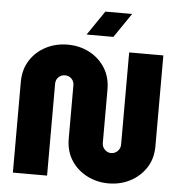

<svg xmlns="http://www.w3.org/2000/svg" viewBox="-60 -965 968 1035"><g transform="rotate(5 424.0 -447.5)"><path d="M565 13Q502 13 448.5 -14.5Q395 -42 363 -91.5Q331 -141 331 -209V-497Q331 -519 316.5 -533Q302 -547 282 -547Q261 -547 246.5 -533Q232 -519 232 -497V0H47V-490Q47 -558 79 -608Q111 -658 164.5 -685.5Q218 -713 282 -713Q346 -713 399 -685.5Q452 -658 484 -608Q516 -558 516 -490V-202Q516 -180 531 -165.5Q546 -151 565 -151Q585 -151 600 -165.5Q615 -180 615 -202V-700H800V-209Q800 -141 767.5 -91.5Q735 -42 682 -14.5Q629 13 565 13ZM378 -776 468 -908H613L523 -776Z"/></g></svg>

Font: MuseoModerno ExtraBold
Style: Regular
Weight: 800
Designer: Pablo Cosgaya, Héctor Gatti, Marcela Romero, and the Authors of The MuseoModerno Project.
Foundry: Omnibus-Type Team
Version: Version 1.001